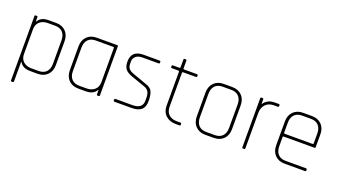

<svg xmlns="http://www.w3.org/2000/svg" viewBox="-63 -1131 3184 1809"><g transform="rotate(20 1529.0 -226.0)"><path d="M102 153H88Q80 153 80 144V-501Q80 -510 88 -510H102Q110 -510 110 -501V-458H114Q142 -510 220 -510H294Q355 -510 391.5 -473Q428 -436 428 -374V-136Q428 -74 391.5 -37Q355 0 294 0H220Q142 0 114 -52H110V144Q110 153 102 153ZM222 -28H294Q344 -28 371 -57Q398 -86 398 -137V-373Q398 -424 371 -453Q344 -482 294 -482H222Q172 -482 141 -455Q110 -428 110 -378V-132Q110 -82 141 -55Q172 -28 222 -28Z M776 0H702Q641 0 604.5 -37Q568 -74 568 -136V-374Q568 -436 604.5 -473Q641 -510 702 -510H908Q916 -510 916 -501V-9Q916 0 908 0H894Q886 0 886 -9V-52H882Q854 0 776 0ZM886 -132V-474Q886 -482 877 -482H702Q652 -482 625 -453Q598 -424 598 -373V-137Q598 -86 625 -57Q652 -28 702 -28H774Q824 -28 855 -55Q886 -82 886 -132Z M1234 0H1064Q1055 0 1055 -8V-20Q1055 -28 1064 -28H1234Q1335 -28 1335 -108V-138Q1335 -175 1322 -198Q1309 -221 1275 -233L1143 -279Q1091 -297 1070.5 -323.5Q1050 -350 1050 -398Q1050 -510 1172 -510H1333Q1342 -510 1342 -502V-490Q1342 -482 1333 -482H1172Q1126 -482 1103.5 -461Q1081 -440 1081 -413V-386Q1081 -354 1097.5 -336.5Q1114 -319 1149 -307L1280 -260Q1333 -245 1349 -211Q1365 -177 1365 -116Q1365 -55 1333 -27.5Q1301 0 1234 0Z M1530 -482H1464Q1455 -482 1455 -490V-502Q1455 -510 1464 -510H1530Q1539 -510 1539 -518V-596Q1539 -605 1547 -605H1561Q1569 -605 1569 -596V-518Q1569 -510 1578 -510H1707Q1716 -510 1716 -502V-490Q1716 -482 1707 -482H1578Q1569 -482 1569 -474V-134Q1569 -84 1598.5 -56Q1628 -28 1679 -28H1717Q1726 -28 1726 -20V-8Q1726 0 1717 0H1679Q1617 0 1578 -36Q1539 -72 1539 -133V-474Q1539 -482 1530 -482Z M2060 0H1975Q1914 0 1877.5 -37Q1841 -74 1841 -136V-374Q1841 -436 1877.5 -473Q1914 -510 1975 -510H2060Q2121 -510 2157.5 -473Q2194 -436 2194 -374V-136Q2194 -74 2157.5 -37Q2121 0 2060 0ZM1975 -28H2060Q2110 -28 2137 -57Q2164 -86 2164 -137V-373Q2164 -424 2137 -453Q2110 -482 2060 -482H1975Q1925 -482 1898 -453Q1871 -424 1871 -373V-137Q1871 -86 1898 -57Q1925 -28 1975 -28Z M2366 0H2352Q2344 0 2344 -9V-501Q2344 -510 2352 -510H2366Q2374 -510 2374 -501V-456H2378Q2389 -476 2416.5 -493Q2444 -510 2488 -510H2528Q2537 -510 2537 -502V-490Q2537 -482 2528 -482H2487Q2436 -482 2405 -450Q2374 -418 2374 -363V-9Q2374 0 2366 0Z M2976 0H2771Q2710 0 2673.5 -37Q2637 -74 2637 -136V-374Q2637 -436 2673.5 -473Q2710 -510 2771 -510H2859Q2920 -510 2956.5 -473Q2993 -436 2993 -374V-247Q2993 -237 2984 -237H2676Q2667 -237 2667 -229V-137Q2667 -86 2694 -57Q2721 -28 2771 -28H2976Q2985 -28 2985 -20V-8Q2985 0 2976 0ZM2676 -265H2954Q2963 -265 2963 -273V-373Q2963 -424 2936 -453Q2909 -482 2859 -482H2771Q2721 -482 2694 -453Q2667 -424 2667 -373V-273Q2667 -265 2676 -265Z"/></g></svg>

Font: Rajdhani Light
Style: Regular
Weight: 300
Designer: Satya Rajpurohit, Jyotish Sonowal
Foundry: Indian Type Foundry
Version: Version 1.201;PS 1.0;hotconv 1.0.78;makeotf.lib2.5.61930; tt